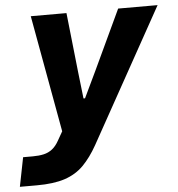

<svg xmlns="http://www.w3.org/2000/svg" viewBox="-90 -584 739 799"><g transform="rotate(-5 279.5 -184.5)"><path d="M-39.1 167 -15 45.4H25.9Q51.6 45.4 71.4 40.9Q91.3 36.4 106.9 24.2Q122.6 12 134.9 -10.1L166.6 -65.7L163.1 -11L67.9 -536.3H217L243.9 -287.7L256.7 -176.3H263.1L316.3 -287.7L432.9 -536.3H597.7L287.7 21.7Q260 71 227.9 103.6Q195.7 136.1 149.2 151.6Q102.7 167 31.9 167Z"/></g></svg>

Font: Mona Sans
Style: Italic
Weight: 200
Italic angle: -11.6951°
Designer: Deni Anggara
Foundry: GitHub
Version: Version 2.000